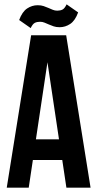

<svg xmlns="http://www.w3.org/2000/svg" viewBox="-20 -862 447 882"><path d="M396 0H285L266 -127H131L112 0H11L123 -700H284ZM145 -222H251L198 -576ZM243 -813Q257 -813 267 -818Q277 -823 286 -842L339 -805Q325 -767 302.5 -752Q280 -737 254 -737Q238 -737 226.5 -741Q215 -745 204.5 -749.5Q194 -754 184.5 -758Q175 -762 164 -762Q150 -762 140 -757Q130 -752 121 -733L68 -770Q82 -808 104.5 -823Q127 -838 153 -838Q169 -838 180.5 -834Q192 -830 202.5 -825.5Q213 -821 222.5 -817Q232 -813 243 -813Z"/></svg>

Font: BebasNeueW03-Regular
Style: Regular
Weight: 400
Designer: Ryoichi Tsunekawa
Foundry: Ryoichi Tsunekawa
Version: Version 1.30